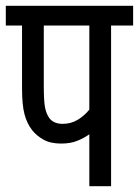

<svg xmlns="http://www.w3.org/2000/svg" viewBox="-20 -642 479 662"><path d="M363 -554V0H288V-179Q270 -166 246.5 -156.5Q223 -147 191 -147Q154 -147 130 -160.5Q106 -174 91 -193Q73 -216 64.5 -248Q56 -280 56 -337V-554H0V-622H439V-554ZM288 -554H131V-344Q131 -292 135.5 -270.5Q140 -249 150 -235Q165 -215 196 -215Q225 -215 248 -229Q271 -243 288 -264Z"/></svg>

Font: Noto Sans ExtraCondensed
Style: Regular
Weight: 400
Width: 2
Designer: Monotype Design Team
Foundry: Monotype Imaging Inc.
Version: Version 2.013; ttfautohint (v1.8.4.7-5d5b)